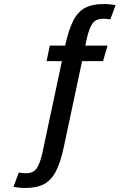

<svg xmlns="http://www.w3.org/2000/svg" viewBox="-20 -726 640 952"><path d="M211 -423 227 -500H303Q320 -577 342.5 -622Q365 -667 401 -686.5Q437 -706 493 -706Q527 -706 553 -700L527 -630Q516 -632 508 -632.5Q500 -633 491 -633Q456 -633 439 -610Q422 -587 410 -533L403 -500H513L491 -423H387L297 0Q281 77 258 122Q235 167 199 186.5Q163 206 107 206Q73 206 47 200L73 130Q84 131 92 132Q100 133 109 133Q144 133 161 110Q178 87 190 33L287 -423Z"/></svg>

Font: Epunda Sans Medium
Style: Regular
Weight: 500
Designer: Simon Atzbach
Foundry: typofactur
Version: Version 2.204; ttfautohint (v1.8.4.7-5d5b)